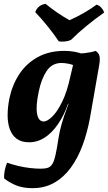

<svg xmlns="http://www.w3.org/2000/svg" viewBox="-20 -732 563 1000"><path d="M149.3 248Q102.2 248 67.3 234.7Q32.5 221.4 1.4 197.3Q0.4 177.8 4.8 155.3Q9.1 132.7 17.2 115.5Q44.2 125.1 74.9 132.3Q105.5 139.6 136.4 143.1Q167.2 146.6 193.2 146.6Q215.5 146.6 229.8 141.6Q244.1 136.6 253.4 120.8Q262.6 105 269.7 72.5Q276.9 40.1 285.2 -15.4Q290.2 -47.8 301.3 -86.7Q312.3 -125.7 330 -172.3L339.5 -198.2L373.4 -388.5L329.4 -451.3Q386.5 -451.3 421.7 -455.3Q456.8 -459.4 478.2 -467Q493.5 -456.7 497.8 -441.3Q502.1 -425.9 497.1 -395.3L448.7 -118.5Q434.7 -42.1 410.2 24.3Q385.6 90.8 348.9 141.1Q312.2 191.4 262.6 219.7Q213.1 248 149.3 248ZM411.7 -450.3 368.1 -390.1Q355.2 -396.5 335.6 -400.2Q316.1 -404 300.3 -404Q250.8 -404 223.1 -362.5Q195.4 -321 182 -256.4Q165.6 -179.2 173 -139.2Q180.5 -99.2 207.9 -99.2Q225.4 -99.2 251.4 -123.9Q277.4 -148.6 303.5 -201.3Q329.5 -254 346.9 -336L365.9 -416L403.5 -409L354.8 -191.3H334.5Q313.4 -131.4 282.4 -86Q251.5 -40.6 213.5 -15.8Q175.6 9 131.5 9Q91.9 9 67.4 -9Q42.8 -27 31.3 -58.8Q19.7 -90.5 19.7 -131.5Q19.7 -172.6 28.6 -217.7Q43 -287.9 79.5 -344.2Q115.9 -400.6 175.3 -433.8Q234.7 -467 315.4 -467Q343.9 -467 368.9 -462.2Q393.9 -457.4 411.7 -450.3ZM286.3 -516.5Q260.7 -554.6 228.8 -594.2Q197 -633.9 163.6 -668.9Q170.3 -687.2 183.4 -697.9Q196.4 -708.5 217.4 -712Q245.3 -689.1 278.2 -666.4Q311.1 -643.8 342.2 -626.8Q381 -644.1 417.6 -665.2Q454.3 -686.2 482.8 -707.7Q497.5 -703.6 507.7 -692.1Q517.8 -680.7 522.8 -667Q479.7 -636.9 433.4 -599.2Q387 -561.5 349.6 -524.1Q335.4 -517.5 318.8 -516Q302.2 -514.4 286.3 -516.5Z"/></svg>

Font: Vollkorn
Style: Italic
Weight: 400
Italic angle: -11°
Designer: Friedrich Althausen
Foundry: Friedrich Althausen
Version: Version 5.001